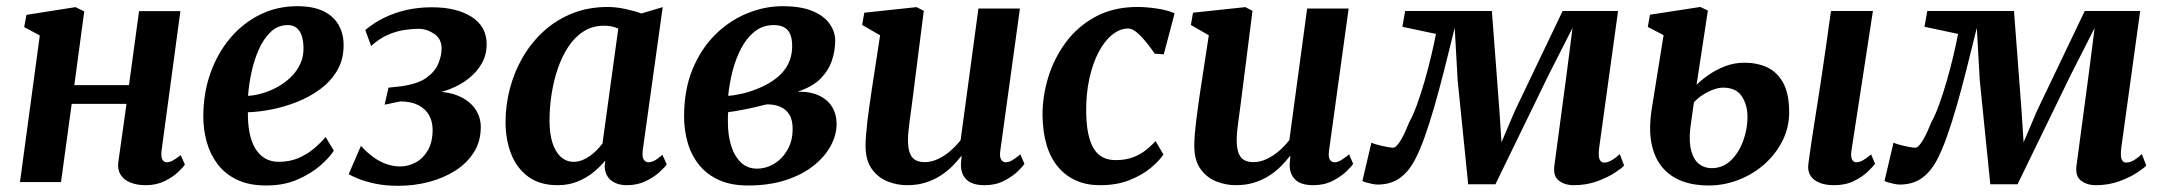

<svg xmlns="http://www.w3.org/2000/svg" viewBox="-20 -588 6986 620"><path d="M501.5 -100Q499.5 -81 504.5 -72.5Q509.5 -64 518.5 -64Q527 -64 536.5 -68.8Q546 -73.5 563.5 -87L577 -56.5Q572 -48.5 555.2 -32.5Q538.5 -16.5 511.8 -3.2Q485 10 450.5 10Q421.5 10 400.5 1.2Q379.5 -7.5 369.2 -24.2Q359 -41 362 -64L388.5 -252.5H211.5L177 0H44.5L108.5 -473.5L58 -500.5L65.5 -540L224 -565L252 -551L220 -313H396.5L429 -552H562.5Z M1058 -101.5Q1045 -80.5 1015.2 -54.2Q985.5 -28 941.2 -8.5Q897 11 840 11Q784 11 745 -7.8Q706 -26.5 682 -58.8Q658 -91 647.2 -130.8Q636.5 -170.5 636.5 -211.5Q636.5 -287 659.5 -351.8Q682.5 -416.5 723.5 -465Q764.5 -513.5 819.8 -540.8Q875 -568 939.5 -568Q991.5 -568 1024.2 -552Q1057 -536 1073 -508.2Q1089 -480.5 1089.5 -446Q1090.5 -398.5 1070 -362.5Q1049.5 -326.5 1015.2 -301Q981 -275.5 939.5 -259Q898 -242.5 856.5 -234.5Q815 -226.5 780.5 -225.5Q780 -190.5 785.5 -161.2Q791 -132 803.2 -110.5Q815.5 -89 834.8 -77.2Q854 -65.5 880 -65.5Q915 -65.5 942.8 -77.2Q970.5 -89 992.5 -107.2Q1014.5 -125.5 1031.5 -145.5ZM909.5 -507Q877.5 -507 854.5 -485.2Q831.5 -463.5 816 -428.8Q800.5 -394 792 -354.2Q783.5 -314.5 781 -278.5Q802.5 -279.5 827.2 -286.8Q852 -294 875.8 -307Q899.5 -320 919 -338.8Q938.5 -357.5 949.8 -382Q961 -406.5 960 -436Q959 -471.5 946 -489.2Q933 -507 909.5 -507Z M1266.5 12Q1224 12 1191.2 5Q1158.5 -2 1136.8 -11Q1115 -20 1106 -25.5L1145.5 -117Q1165 -95.5 1185.8 -80.5Q1206.5 -65.5 1228.5 -58Q1250.5 -50.5 1271.5 -50.5Q1298.5 -50.5 1322.5 -63.5Q1346.5 -76.5 1361.8 -103Q1377 -129.5 1377 -169Q1377 -196 1365.2 -216.5Q1353.5 -237 1330.2 -248.8Q1307 -260.5 1272.5 -260.5L1222 -250L1234.5 -305L1276 -309.5Q1329.5 -317 1357.2 -337Q1385 -357 1395.5 -382.8Q1406 -408.5 1406 -431.5Q1406 -462.5 1382 -478.8Q1358 -495 1331 -495Q1310.5 -495 1285.5 -491.2Q1260.5 -487.5 1233 -475.8Q1205.5 -464 1178.5 -439.5L1159.5 -491Q1187.5 -514.5 1220.8 -530.8Q1254 -547 1292.5 -555.8Q1331 -564.5 1375 -564.5Q1454.5 -564.5 1503 -533.5Q1551.5 -502.5 1551.5 -445Q1551.5 -411.5 1536 -383.8Q1520.5 -356 1493.8 -334.8Q1467 -313.5 1432.2 -300Q1397.5 -286.5 1359 -282L1350.5 -289Q1405 -296.5 1446 -283.5Q1487 -270.5 1509.8 -242.5Q1532.5 -214.5 1532.5 -177.5Q1532.5 -131 1510 -95.8Q1487.5 -60.5 1449.5 -36.5Q1411.5 -12.5 1364 -0.2Q1316.5 12 1266.5 12Z M2055.5 -102.5Q2053 -81 2058.8 -72.5Q2064.5 -64 2074.5 -64Q2082.5 -64 2093 -69.2Q2103.5 -74.5 2119 -88L2133 -57.5Q2128 -49 2110.2 -32.8Q2092.5 -16.5 2065.5 -3.2Q2038.5 10 2004 10Q1973.5 10 1953.8 -5.2Q1934 -20.5 1932.5 -51.5L1934.5 -69.5Q1918.5 -50 1896.2 -31.8Q1874 -13.5 1845.2 -1.8Q1816.5 10 1780.5 10Q1723 10 1685.8 -17.5Q1648.5 -45 1630.5 -91.2Q1612.5 -137.5 1612.5 -194Q1612.5 -248.5 1626.5 -302Q1640.5 -355.5 1668 -403Q1695.5 -450.5 1735.5 -487Q1775.5 -523.5 1827.5 -544.5Q1879.5 -565.5 1942.5 -565.5Q1969 -565.5 1999.5 -559Q2030 -552.5 2051 -544.5L2120 -565ZM1976.5 -495.5Q1966 -500.5 1954.5 -502.8Q1943 -505 1930.5 -505Q1893.5 -505 1864.8 -486.8Q1836 -468.5 1815.2 -437Q1794.5 -405.5 1781 -365.8Q1767.5 -326 1761 -283Q1754.5 -240 1754.5 -199Q1754.5 -156 1764.2 -126.2Q1774 -96.5 1791.5 -81Q1809 -65.5 1832 -65.5Q1847 -65.5 1860.2 -70.8Q1873.5 -76 1885.2 -84.5Q1897 -93 1907 -103.2Q1917 -113.5 1925.5 -124.5Z M2395.5 11Q2340.5 11 2301.5 -6.8Q2262.5 -24.5 2237.5 -55.5Q2212.5 -86.5 2200.8 -126.8Q2189 -167 2189 -212.5Q2189 -297.5 2216 -363.5Q2243 -429.5 2288.5 -475Q2334 -520.5 2391 -544.2Q2448 -568 2507.5 -568Q2567 -568 2604.5 -552Q2642 -536 2659.5 -510.5Q2677 -485 2677 -457Q2677 -425 2666.5 -393Q2656 -361 2629.8 -334.2Q2603.5 -307.5 2555.5 -292Q2597.5 -292.5 2625.2 -279.2Q2653 -266 2667.2 -242.5Q2681.5 -219 2681.5 -187.5Q2681.5 -152.5 2662.8 -117.5Q2644 -82.5 2607.5 -53.2Q2571 -24 2517.5 -6.5Q2464 11 2395.5 11ZM2424 -43.5Q2454.5 -43.5 2480.8 -59.8Q2507 -76 2523.2 -104.8Q2539.5 -133.5 2539.5 -170Q2540 -200 2529 -217.8Q2518 -235.5 2499.5 -243.2Q2481 -251 2457.5 -251Q2450 -250 2440.8 -247.5Q2431.5 -245 2420.8 -242.5Q2410 -240 2398.5 -237.5Q2382.5 -234.5 2366 -231.2Q2349.5 -228 2331.5 -226Q2330.5 -217.5 2330.5 -209.2Q2330.5 -201 2330.5 -192.5Q2330.5 -152 2340.8 -118.2Q2351 -84.5 2372 -64Q2393 -43.5 2424 -43.5ZM2331.5 -278.5Q2345 -279.5 2357.5 -281.8Q2370 -284 2382.2 -287Q2394.5 -290 2407.5 -294.5Q2449 -308.5 2478.2 -329Q2507.5 -349.5 2522.8 -377Q2538 -404.5 2538 -439.5Q2538 -475 2523.2 -491Q2508.5 -507 2478.5 -507Q2443 -507 2416.8 -486Q2390.5 -465 2372.8 -430.8Q2355 -396.5 2345 -356.5Q2335 -316.5 2331.5 -278.5Z M2909 10Q2877 10 2846.5 -2Q2816 -14 2795.8 -41.5Q2775.5 -69 2775 -116Q2775 -133.5 2776.8 -154.5Q2778.5 -175.5 2781.2 -198.8Q2784 -222 2787.5 -245.8Q2791 -269.5 2794 -291.5L2822 -474L2764 -507.5L2771 -547L2940 -565L2963 -553L2929.5 -289Q2927 -267.5 2924 -245.8Q2921 -224 2918.2 -204Q2915.5 -184 2913.8 -166.8Q2912 -149.5 2912 -136.5Q2912 -109.5 2918 -93.8Q2924 -78 2936 -71.2Q2948 -64.5 2966 -64.5Q2988 -64.5 3009.5 -74.8Q3031 -85 3049.5 -101.2Q3068 -117.5 3082 -135.5L3139.5 -560.5H3273.5L3210 -100.5Q3207.5 -81.5 3212.8 -72.8Q3218 -64 3228 -64Q3237 -64 3247 -69.5Q3257 -75 3275 -89.5L3288 -59Q3283 -50.5 3265.8 -34Q3248.5 -17.5 3221.5 -3.8Q3194.5 10 3159.5 10Q3122.5 10 3104.2 -5.2Q3086 -20.5 3083.5 -46.5Q3083 -49 3083 -53.2Q3083 -57.5 3083.2 -62.5Q3083.5 -67.5 3084.2 -72.8Q3085 -78 3085.5 -82.5L3083.5 -83.5Q3070.5 -66.5 3053.5 -49.8Q3036.5 -33 3015 -19.5Q2993.5 -6 2967.2 2Q2941 10 2909 10Z M3532 10Q3447 10 3397.5 -48Q3348 -106 3346.5 -215.5Q3346 -276 3364.8 -337.8Q3383.5 -399.5 3421.5 -451Q3459.5 -502.5 3517.5 -534Q3575.5 -565.5 3652.5 -565.5Q3681.5 -565.5 3715.5 -560.5Q3749.5 -555.5 3773 -545L3738 -412.5L3709 -414.5Q3697.5 -431.5 3682.2 -450.5Q3667 -469.5 3651.5 -482.8Q3636 -496 3623.5 -496Q3597 -496 3572 -476.2Q3547 -456.5 3527.8 -420Q3508.5 -383.5 3497.5 -333.2Q3486.5 -283 3487.5 -222.5Q3488.5 -169.5 3499.5 -135.8Q3510.5 -102 3531 -86.5Q3551.5 -71 3582.5 -71Q3613 -71 3636.2 -79.2Q3659.5 -87.5 3677.8 -101.5Q3696 -115.5 3711.5 -132.5L3737 -89Q3724 -69.5 3696.5 -46.2Q3669 -23 3627.8 -6.5Q3586.5 10 3532 10Z M3970.5 10Q3938.5 10 3908 -2Q3877.5 -14 3857.2 -41.5Q3837 -69 3836.5 -116Q3836.5 -133.5 3838.2 -154.5Q3840 -175.5 3842.8 -198.8Q3845.5 -222 3849 -245.8Q3852.5 -269.5 3855.5 -291.5L3883.5 -474L3825.5 -507.5L3832.5 -547L4001.5 -565L4024.5 -553L3991 -289Q3988.5 -267.5 3985.5 -245.8Q3982.5 -224 3979.8 -204Q3977 -184 3975.2 -166.8Q3973.5 -149.5 3973.5 -136.5Q3973.5 -109.5 3979.5 -93.8Q3985.5 -78 3997.5 -71.2Q4009.5 -64.5 4027.5 -64.5Q4049.5 -64.5 4071 -74.8Q4092.5 -85 4111 -101.2Q4129.5 -117.5 4143.5 -135.5L4201 -560.5H4335L4271.5 -100.5Q4269 -81.5 4274.2 -72.8Q4279.5 -64 4289.5 -64Q4298.5 -64 4308.5 -69.5Q4318.5 -75 4336.5 -89.5L4349.5 -59Q4344.5 -50.5 4327.2 -34Q4310 -17.5 4283 -3.8Q4256 10 4221 10Q4184 10 4165.8 -5.2Q4147.5 -20.5 4145 -46.5Q4144.5 -49 4144.5 -53.2Q4144.5 -57.5 4144.8 -62.5Q4145 -67.5 4145.8 -72.8Q4146.5 -78 4147 -82.5L4145 -83.5Q4132 -66.5 4115 -49.8Q4098 -33 4076.5 -19.5Q4055 -6 4028.8 2Q4002.5 10 3970.5 10Z M5061.5 10Q5033 10 5013.8 -4.8Q4994.5 -19.5 4999.5 -54.5L5038 -342L5058 -498L4979.5 -343.5L4809 7H4721L4687 -328.5L4677.5 -498Q4660 -427 4643.8 -362.8Q4627.5 -298.5 4611.8 -243.8Q4596 -189 4580.2 -145Q4564.5 -101 4548.5 -71Q4528 -32.5 4499 -12.2Q4470 8 4428.5 8Q4421.5 8 4410.5 5.8Q4399.5 3.5 4390.2 0.8Q4381 -2 4379.5 -4L4408.5 -127.5Q4412 -125 4426.5 -121Q4441 -117 4456.5 -114Q4472 -111 4478.5 -111Q4484.5 -111 4491.2 -118.5Q4498 -126 4505 -138Q4512 -150 4518.5 -164.8Q4525 -179.5 4530.5 -193Q4543.5 -216 4556.2 -251.5Q4569 -287 4580.8 -328Q4592.5 -369 4601.8 -408.2Q4611 -447.5 4617 -478.5L4508.5 -501.5L4517.5 -552.5H4797.5L4822 -229.5L4828.5 -128.5L4871.5 -229.5L5026 -552.5H5205L5144 -111Q5142 -96 5142.8 -85.2Q5143.5 -74.5 5148 -68.8Q5152.5 -63 5159.5 -63Q5172.5 -63 5186.2 -71.5Q5200 -80 5210.5 -90.5L5224.5 -53.5Q5219.5 -47 5196.5 -31.5Q5173.5 -16 5138.5 -3Q5103.5 10 5061.5 10Z M5902.5 10Q5874 10 5854.5 1.8Q5835 -6.5 5825.8 -21.8Q5816.5 -37 5819.5 -58.5Q5821.5 -73.5 5824.5 -94.8Q5827.5 -116 5831.5 -143Q5835.5 -170 5840.8 -202.8Q5846 -235.5 5852 -274Q5858 -312.5 5864.5 -356.2Q5871 -400 5878 -449.2Q5885 -498.5 5892.5 -552.5H6028L5958.5 -100.5Q5956 -82 5960.5 -73Q5965 -64 5974.5 -64Q5984 -64 5994.8 -69.8Q6005.5 -75.5 6022 -89.5L6035 -59Q6029.5 -51.5 6012.5 -34.8Q5995.5 -18 5967.8 -4Q5940 10 5902.5 10ZM5496.5 11Q5449.5 11 5411.5 -3.2Q5373.5 -17.5 5348 -47.5Q5322.5 -77.5 5313 -124.8Q5303.5 -172 5314 -238L5352 -474.5L5301 -501L5308 -540.5L5470.5 -565.5L5495 -554L5458.5 -314Q5473 -329 5496.5 -345.5Q5520 -362 5549.8 -373.8Q5579.5 -385.5 5613.5 -385.5Q5653.5 -385.5 5686 -370.8Q5718.5 -356 5738 -320.8Q5757.5 -285.5 5757.5 -225Q5757.5 -177 5736.5 -134.5Q5715.5 -92 5679.2 -59.2Q5643 -26.5 5595.8 -7.8Q5548.5 11 5496.5 11ZM5507 -45Q5543.5 -45 5569.5 -70.2Q5595.5 -95.5 5609.2 -133.8Q5623 -172 5623 -210Q5623 -248.5 5604.8 -276.8Q5586.5 -305 5543.5 -305Q5530 -305 5512.8 -298.8Q5495.5 -292.5 5478.8 -281.8Q5462 -271 5450 -257.5Q5447 -236 5443.8 -214.5Q5440.5 -193 5438 -172Q5433.5 -127.5 5441.8 -99.2Q5450 -71 5467.2 -58Q5484.5 -45 5507 -45Z M6747.5 10Q6719 10 6699.8 -4.8Q6680.5 -19.5 6685.5 -54.5L6724 -342L6744 -498L6665.5 -343.5L6495 7H6407L6373 -328.5L6363.5 -498Q6346 -427 6329.8 -362.8Q6313.5 -298.5 6297.8 -243.8Q6282 -189 6266.2 -145Q6250.5 -101 6234.5 -71Q6214 -32.5 6185 -12.2Q6156 8 6114.5 8Q6107.5 8 6096.5 5.8Q6085.5 3.5 6076.2 0.8Q6067 -2 6065.5 -4L6094.5 -127.5Q6098 -125 6112.5 -121Q6127 -117 6142.5 -114Q6158 -111 6164.5 -111Q6170.5 -111 6177.2 -118.5Q6184 -126 6191 -138Q6198 -150 6204.5 -164.8Q6211 -179.5 6216.5 -193Q6229.5 -216 6242.2 -251.5Q6255 -287 6266.8 -328Q6278.5 -369 6287.8 -408.2Q6297 -447.5 6303 -478.5L6194.5 -501.5L6203.5 -552.5H6483.5L6508 -229.5L6514.5 -128.5L6557.5 -229.5L6712 -552.5H6891L6830 -111Q6828 -96 6828.8 -85.2Q6829.5 -74.5 6834 -68.8Q6838.5 -63 6845.5 -63Q6858.5 -63 6872.2 -71.5Q6886 -80 6896.5 -90.5L6910.5 -53.5Q6905.5 -47 6882.5 -31.5Q6859.5 -16 6824.5 -3Q6789.5 10 6747.5 10Z"/></svg>

Font: Merriweather 24pt
Style: Bold Italic
Weight: 700
Italic angle: -7.8°
Designer: Eben Sorkin
Foundry: Eben Sorkin
Version: Version 2.101